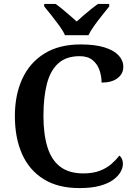

<svg xmlns="http://www.w3.org/2000/svg" viewBox="-20 -951 688 981"><path d="M386 10Q276 10 202.5 -36Q129 -82 92.5 -164.5Q56 -247 56 -358Q56 -466 94 -548.5Q132 -631 207 -677.5Q282 -724 392 -724Q465 -724 513.5 -709Q562 -694 586 -668Q610 -642 610 -610Q610 -574 580.5 -551.5Q551 -529 499 -529Q499 -561 488.5 -592Q478 -623 453.5 -643.5Q429 -664 387 -664Q319 -664 278.5 -628Q238 -592 220 -524Q202 -456 202 -358Q202 -265 222.5 -199Q243 -133 288 -99Q333 -65 406 -65Q455 -65 490 -78.5Q525 -92 549 -113Q573 -134 590 -156Q598 -150 603 -139Q608 -128 608 -114Q608 -94 596 -72.5Q584 -51 558 -32Q532 -13 489.5 -1.5Q447 10 386 10ZM312 -771Q302 -794 282.5 -820.5Q263 -847 242.5 -873Q222 -899 206 -918V-931H264Q280 -920 299 -904Q318 -888 337.5 -871.5Q357 -855 372 -841Q387 -855 406 -871.5Q425 -888 445 -904Q465 -920 481 -931H538V-918Q523 -899 502 -873Q481 -847 462 -820.5Q443 -794 432 -771Z"/></svg>

Font: Noto Serif Armenian SemiBold
Style: Regular
Weight: 600
Version: Version 2.007